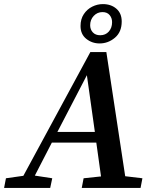

<svg xmlns="http://www.w3.org/2000/svg" viewBox="-49 -917 751 937"><path d="M-29 0 -20 -47 65 -59 392 -663H470L562 -57L646 -47L637 0H350L359 -47L444 -56L421 -221H204L121 -60L206 -47L196 0ZM231 -273H414L375 -550ZM437 -705Q400 -705 372 -727.5Q344 -750 344 -790Q344 -824 360 -848Q376 -872 401 -884.5Q426 -897 453 -897Q493 -897 519 -874.5Q545 -852 545 -812Q545 -761 512 -733Q479 -705 437 -705ZM440 -745Q466 -745 482 -763Q498 -781 498 -809Q498 -829 486 -843.5Q474 -858 451 -858Q426 -858 408.5 -839.5Q391 -821 391 -794Q391 -773 404 -759Q417 -745 440 -745Z"/></svg>

Font: Source Serif Pro SemiBold
Style: Italic
Weight: 600
Italic angle: -12°
Designer: Frank Grießhammer
Foundry: Adobe Systems Incorporated
Version: Version 3.001;hotconv 1.0.111;makeotfexe 2.5.65597